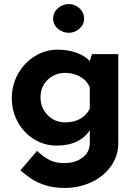

<svg xmlns="http://www.w3.org/2000/svg" viewBox="-20 -703 673 943"><path d="M561 -437V0Q561 62 525.5 112.5Q490 163 429.5 191.5Q369 220 298 220Q244 220 203.5 207Q163 194 138.5 178Q114 162 80 134L162 38Q192 66 221.5 82Q251 98 296 98Q349 98 385 71.5Q421 45 421 -2V-64Q401 -30 359.5 -9Q318 12 258 12Q199 12 148.5 -18.5Q98 -49 68 -102.5Q38 -156 38 -221Q38 -287 69.5 -342Q101 -397 152.5 -428Q204 -459 261 -459Q315 -459 357 -443.5Q399 -428 421 -403L432 -437ZM421 -168V-275Q407 -307 374.5 -326Q342 -345 300 -345Q249 -345 214 -311Q179 -277 179 -225Q179 -173 214 -137.5Q249 -102 300 -102Q384 -102 421 -168ZM318 -683Q347 -683 370 -662.5Q393 -642 393 -612Q393 -582 370 -562Q347 -542 318 -542Q288 -542 264.5 -562Q241 -582 241 -612Q241 -642 264.5 -662.5Q288 -683 318 -683Z"/></svg>

Font: Josefin Sans
Style: Bold
Weight: 700
Designer: Santiago Orozco
Foundry: Typemade
Version: Version 2.000